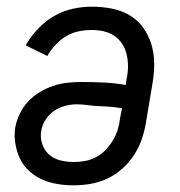

<svg xmlns="http://www.w3.org/2000/svg" viewBox="-20 -548 540 576"><path d="M201 8Q176 8 152 4Q128 0 106.5 -9.5Q85 -19 67.5 -35Q50 -51 40 -72Q30 -93 26 -117.5Q22 -142 26 -167Q30 -187 39.5 -207Q49 -227 64.5 -243.5Q80 -260 99 -271.5Q118 -283 138.5 -290Q159 -297 180 -299.5Q201 -302 222 -302Q256 -302 290.5 -300.5Q325 -299 357 -293L360 -312Q364 -331 364 -349Q364 -367 360 -384.5Q356 -402 346.5 -416.5Q337 -431 323 -440.5Q309 -450 291.5 -454Q274 -458 256 -458Q236 -458 216 -454Q196 -450 178.5 -439.5Q161 -429 146.5 -413.5Q132 -398 122 -380L57 -412Q72 -438 93.5 -461Q115 -484 141.5 -499.5Q168 -515 197.5 -521.5Q227 -528 255 -528Q285 -528 314 -522.5Q343 -517 367.5 -503Q392 -489 408.5 -466.5Q425 -444 433.5 -417Q442 -390 442.5 -360.5Q443 -331 438 -301L418 -181Q414 -156 405.5 -131Q397 -106 382.5 -83.5Q368 -61 347.5 -42.5Q327 -24 302.5 -12.5Q278 -1 252 3.5Q226 8 201 8ZM201 -62Q218 -62 235 -65Q252 -68 268 -76.5Q284 -85 296.5 -98Q309 -111 318.5 -126.5Q328 -142 333 -158.5Q338 -175 340 -192L346 -223Q330 -226 313 -227.5Q296 -229 278.5 -229.5Q261 -230 244.5 -232.5Q228 -235 210 -235Q193 -235 175.5 -230.5Q158 -226 142.5 -215.5Q127 -205 117 -189.5Q107 -174 104 -157Q100 -136 106.5 -116.5Q113 -97 127 -84.5Q141 -72 160.5 -67Q180 -62 201 -62Z"/></svg>

Font: Iosevka Curly
Style: Italic
Weight: 400
Italic angle: -9°
Monospace: yes
Designer: Belleve Invis
Foundry: Belleve Invis
Version: Version 22.1.2; ttfautohint (v1.8.4)